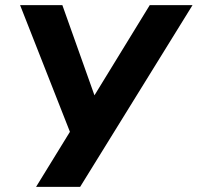

<svg xmlns="http://www.w3.org/2000/svg" viewBox="-20 -725 767 745"><path d="M120 0 267 -239 259 -194 58 -705H222L348 -351H344L561 -705H727L291 0Z"/></svg>

Font: Nunito Sans 7pt SemiCondensed ExtraBold
Style: Italic
Weight: 800
Width: 4
Italic angle: -9°
Designer: Vernon Adams
Foundry: Vernon Adams
Version: Version 3.101;gftools[0.9.27]